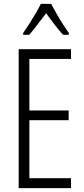

<svg xmlns="http://www.w3.org/2000/svg" viewBox="-20 -967 432 987"><path d="M345 0H76V-714H345V-664H131V-399H333V-349H131V-51H345ZM243 -947Q255 -924 272 -894.5Q289 -865 306 -838.5Q323 -812 334 -797V-788H304Q283 -811 260.5 -840.5Q238 -870 217 -899Q196 -872 172.5 -840.5Q149 -809 130 -788H99V-797Q113 -817 130 -843.5Q147 -870 163 -897.5Q179 -925 190 -947Z"/></svg>

Font: Noto Sans Tamil ExtraCondensed Light
Style: Regular
Weight: 300
Width: 2
Designer: Jelle Bosma - Monotype Design Team
Foundry: Monotype Imaging Inc.
Version: Version 2.004; ttfautohint (v1.8.4.7-5d5b)